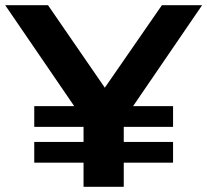

<svg xmlns="http://www.w3.org/2000/svg" viewBox="-33 -720 799 740"><path d="M634 -311H480L746 -700H591L371 -382L152 -700H-13L253 -311H99V-231H289V-173H99V-93H289V0H444V-93H634V-173H444V-231H634Z"/></svg>

Font: Montserrat-Alt1
Style: Bold
Weight: 700
Designer: Differentunic
Foundry: Differentunic
Version: Version 7.222